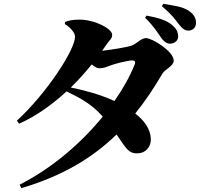

<svg xmlns="http://www.w3.org/2000/svg" viewBox="-20 -889 1040 998"><path d="M819 -691C834 -670 850 -661 866 -662C891 -664 908 -681 906 -702C904 -725 897 -740 876 -758C844 -786 794 -798 742 -808L734 -797C782 -750 799 -719 819 -691ZM908 -765C926 -742 940 -729 961 -730C984 -731 1000 -748 999 -773C998 -798 985 -817 961 -833C929 -854 891 -859 829 -869L821 -857C877 -810 891 -787 908 -765ZM82 71 91 89C304 26 459 -67 586 -190C635 -119 647 -90 696 -92C736 -93 766 -124 764 -169C761 -221 729 -263 683 -299C734 -362 780 -431 824 -506C838 -530 883 -545 883 -574C883 -622 771 -691 739 -691C714 -691 691 -663 667 -653C645 -644 556 -630 511 -625L533 -657C551 -684 563 -686 563 -709C563 -739 474 -787 393 -787C356 -787 338 -782 318 -775L317 -764C348 -745 370 -718 370 -698C370 -630 221 -402 68 -262L79 -246C170 -286 253 -347 326 -414C395 -380 455 -350 514 -283C402 -145 251 -15 82 71ZM348 -434C388 -473 424 -514 457 -554C472 -542 485 -534 495 -534C517 -534 531 -540 552 -548C577 -558 646 -575 667 -575C680 -575 686 -569 680 -554C656 -493 620 -429 575 -364C497 -400 405 -423 348 -434Z"/></svg>

Font: Source Han Serif KR Heavy
Style: Regular
Weight: 900
Designer: Ryoko NISHIZUKA 西塚涼子 (kana & ideographs); Frank Grießhammer (Latin, Greek & Cyrillic); Wenlong ZHANG 张文龙 (bopomofo); San
Foundry: Adobe
Version: Version 2.001;hotconv 1.1.0;makeotfexe 2.6.0